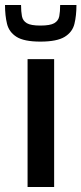

<svg xmlns="http://www.w3.org/2000/svg" viewBox="-31 -746 325 766"><path d="M79 0V-510H185V0ZM130 -580Q65 -580 35 -599Q5 -618 -3 -651Q-11 -684 -11 -726H53Q53 -700 56.5 -681.5Q60 -663 76 -653.5Q92 -644 130 -644Q169 -644 185.5 -653.5Q202 -663 205.5 -681.5Q209 -700 209 -726H274Q274 -684 266 -651Q258 -618 227 -599Q196 -580 130 -580Z"/></svg>

Font: Saira Medium
Style: Regular
Weight: 500
Designer: Hector Gatti with collaboration of the Omnibus-Type team
Foundry: Omnibus-Type
Version: Version 1.100; ttfautohint (v1.8.3)